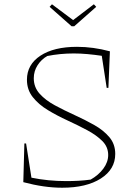

<svg xmlns="http://www.w3.org/2000/svg" viewBox="-20 -870 642 898"><path d="M271 8Q228 8 183 1.5Q138 -5 89 -18L94 -199H102L127 -39Q205 -23 290 -23Q318 -23 346.5 -24.5Q375 -26 404 -30Q441 -51 463.5 -81.5Q486 -112 486 -145Q486 -183 458.5 -210.5Q431 -238 388 -261Q345 -284 296 -306.5Q247 -329 204 -355Q161 -381 133.5 -415.5Q106 -450 106 -497Q106 -568 169 -609.5Q232 -651 340 -651Q416 -651 494 -630L487 -459H479L456 -609Q422 -614 389 -617Q356 -620 325 -620Q261 -620 201 -608Q173 -592 155.5 -564.5Q138 -537 138 -504Q138 -462 165.5 -431.5Q193 -401 236.5 -377.5Q280 -354 328.5 -332Q377 -310 420.5 -285.5Q464 -261 491.5 -228.5Q519 -196 519 -150Q519 -78 451.5 -35Q384 8 271 8ZM315 -747 212 -838 223 -850 322 -776 419 -850 430 -838 327 -747Z"/></svg>

Font: Piazzolla Thin
Style: Regular
Weight: 100
Designer: Juan Pablo del Peral
Foundry: Huerta Tipografica
Version: Version 1.330